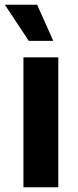

<svg xmlns="http://www.w3.org/2000/svg" viewBox="-36 -787 327 807"><path d="M62.5 0V-545.9H209V0ZM85 -615.2 -15.6 -767.1H120.1L188 -615.2Z"/></svg>

Font: Inter-Bold
Style: Bold
Weight: 700
Designer: Rasmus Andersson
Foundry: rsms
Version: Version 4.000;git-a52131595